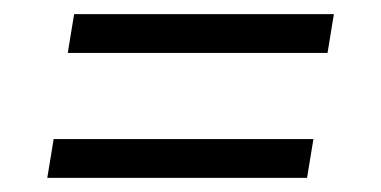

<svg xmlns="http://www.w3.org/2000/svg" viewBox="-20 -476 540 272"><path d="M76 -401 85 -456H453L444 -401ZM47 -224 56 -279H424L415 -224Z"/></svg>

Font: Iosevka SS18 Light
Style: Italic
Weight: 300
Italic angle: -9°
Monospace: yes
Designer: Belleve Invis
Foundry: Belleve Invis
Version: Version 25.1.1; ttfautohint (v1.8.4)